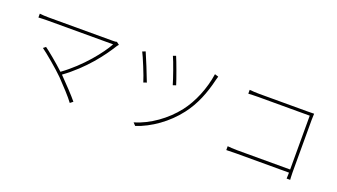

<svg xmlns="http://www.w3.org/2000/svg" viewBox="-63 -1240 3126 1780"><g transform="rotate(20 1500.0 -350.0)"><path d="M905 -638 878 -658C871 -655 859 -654 843 -654H205C170 -654 145 -656 117 -659V-621C135 -622 167 -624 205 -624H853C801 -528 662 -349 481 -218C411 -284 309 -367 277 -389L253 -370C300 -337 429 -229 490 -168C552 -104 628 -22 661 24L689 2C651 -45 574 -126 514 -187C510 -191 507 -194 503 -198C695 -338 818 -504 889 -618C893 -624 899 -632 905 -638Z M1438 -724 1410 -714C1431 -671 1488 -508 1502 -457L1532 -467C1518 -515 1458 -679 1438 -724ZM1871 -676 1835 -687C1813 -539 1752 -390 1669 -283C1570 -156 1428 -54 1279 -9L1304 17C1445 -29 1594 -134 1695 -267C1778 -375 1828 -501 1861 -641C1863 -650 1868 -668 1871 -676ZM1159 -666 1129 -654C1148 -620 1220 -447 1237 -387L1268 -398C1244 -462 1181 -618 1159 -666Z M2187 -661V-623C2206 -624 2251 -626 2283 -626H2792V-95H2271C2233 -95 2191 -98 2174 -100V-62C2195 -63 2229 -64 2272 -64H2792C2791 -33 2790 -5 2790 -5H2825C2825 -5 2822 -43 2822 -80V-595C2822 -612 2823 -636 2824 -657C2801 -656 2783 -656 2763 -656H2282C2252 -656 2216 -658 2187 -661Z"/></g></svg>

Font: Source Han Sans JP ExtraLight
Style: Regular
Weight: 250
Designer: Ryoko NISHIZUKA 西塚涼子 (kana, bopomofo & ideographs); Paul D. Hunt (Latin, Greek & Cyrillic); Sandoll Communications 산돌커뮤니
Foundry: Adobe
Version: Version 2.001;hotconv 1.0.107;makeotfexe 2.5.65593